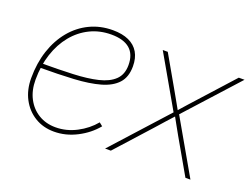

<svg xmlns="http://www.w3.org/2000/svg" viewBox="-91 -740 1216 933"><g transform="rotate(20 517.5 -273.0)"><path d="M250.5 7.8Q194.3 7.8 150.9 -18.8Q107.4 -45.4 82.8 -92Q58.1 -138.7 58.1 -199.2Q58.1 -276.9 79.6 -341.8Q101.1 -406.7 140.6 -454.3Q180.2 -502 234.1 -527.8Q288.1 -553.7 352.5 -553.7Q401.4 -553.7 435.1 -538.3Q468.8 -522.9 486.1 -493.4Q503.4 -463.9 503.4 -421.4Q503.4 -365.7 473.9 -333.5Q444.3 -301.3 388.9 -285.6Q333.5 -270 254.6 -265.6Q175.8 -261.2 77.6 -261.2V-283.7Q168.5 -283.7 242.7 -286.9Q316.9 -290 370.1 -302.7Q423.3 -315.4 452.1 -343.3Q481 -371.1 481 -419.9Q481 -475.6 448.5 -503.4Q416 -531.2 352.5 -531.2Q293 -531.2 243.2 -506.8Q193.4 -482.4 157 -438Q120.6 -393.6 100.6 -332.8Q80.6 -272 80.6 -199.2Q80.6 -144 102.3 -102.5Q124 -61 162.4 -37.8Q200.7 -14.6 250.5 -14.6Q306.6 -14.6 358.4 -41.7Q410.2 -68.8 444.8 -110.8L462.4 -96.7Q424.8 -50.8 367.9 -21.5Q311 7.8 250.5 7.8Z M512.7 0 772.9 -287.6 770 -271 612.3 -545.9H638.2L727.1 -390.6Q741.7 -365.2 755.9 -339.8Q770 -314.5 784.7 -288.6H773.9Q796.9 -314.5 819.3 -339.8Q841.8 -365.2 865.2 -390.6L1005.4 -545.9H1035.2L786.1 -271L789.1 -287.6L954.1 0H928.2L825.2 -179.7Q812 -202.6 799.8 -225.1Q787.6 -247.6 774.9 -270H785.6Q764.6 -247.6 744.9 -225.1Q725.1 -202.6 704.6 -179.7L542.5 0Z"/></g></svg>

Font: Inter Thin
Style: Italic
Weight: 250
Italic angle: -9.3988°
Designer: Rasmus Andersson
Foundry: rsms
Version: Version 4.001;git-66647c0bb